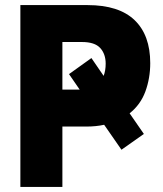

<svg xmlns="http://www.w3.org/2000/svg" viewBox="-20 -734 640 754"><path d="M60 0V-714H324Q447 -714 508.5 -655Q570 -596 570 -486Q570 -427 551 -375Q532 -323 489 -289L545 -208L457 -146L389 -244Q357 -237 319 -237H225V0ZM225 -382H293L251 -443L339 -506L387 -436Q395 -457 395 -484Q395 -522 373.5 -545.5Q352 -569 302 -569H225Z"/></svg>

Font: Noto Sans Mono Black
Style: Regular
Weight: 900
Designer: Monotype Design Team
Foundry: Monotype Imaging Inc.
Version: Version 2.014